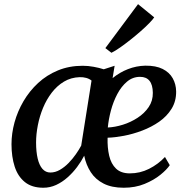

<svg xmlns="http://www.w3.org/2000/svg" viewBox="-20 -872 878 902"><path d="M518.5 -563 509 -505Q542 -532 581 -547.2Q620 -562.5 662.5 -563.5Q712.5 -564 744.2 -548Q776 -532 791.5 -504.2Q807 -476.5 807.5 -442.5Q808 -396.5 786 -361Q764 -325.5 727.8 -300.2Q691.5 -275 648 -258.5Q604.5 -242 562 -234Q519.5 -226 485.5 -225Q484 -178.5 493 -140.2Q502 -102 525.2 -79.8Q548.5 -57.5 590 -57.5Q638 -57.5 680.2 -78.8Q722.5 -100 755 -134.5L777.5 -96Q764 -75.5 733.5 -50.8Q703 -26 659.2 -8Q615.5 10 561 10Q505 10 466.8 -9.5Q428.5 -29 406.5 -63Q384.5 -97 375.5 -140.5Q362 -114 342 -87.2Q322 -60.5 297.2 -38.5Q272.5 -16.5 243.8 -3.2Q215 10 183.5 10Q130 10 97 -16.5Q64 -43 49 -89.2Q34 -135.5 34 -194.5Q34 -245 48.2 -297Q62.5 -349 90.5 -396.8Q118.5 -444.5 159 -482Q199.5 -519.5 252.2 -541.2Q305 -563 368.5 -563Q394 -563 420 -558.2Q446 -553.5 467.5 -546.5ZM361.5 -188 410 -493.5Q399.5 -502 385 -506Q370.5 -510 354 -509.5Q313 -508 280.5 -488.5Q248 -469 223.2 -436.8Q198.5 -404.5 182.2 -365.2Q166 -326 157.8 -283.8Q149.5 -241.5 149.5 -202.5Q149.5 -159 157 -127.2Q164.5 -95.5 179.5 -78.5Q194.5 -61.5 216.5 -61.5Q239.5 -61.5 261.2 -74Q283 -86.5 302 -106Q321 -125.5 336.2 -147.2Q351.5 -169 361.5 -188ZM638 -511Q603.5 -511 576.8 -488.5Q550 -466 531 -430Q512 -394 501 -352.5Q490 -311 486.5 -273Q520 -274.5 557 -286Q594 -297.5 626.2 -318.5Q658.5 -339.5 678.5 -369Q698.5 -398.5 698 -436Q697.5 -473.5 682.5 -492.2Q667.5 -511 638 -511ZM475 -646 628.5 -852.5 704.5 -790.5Q698 -780.5 681.2 -763.2Q664.5 -746 641.5 -725.8Q618.5 -705.5 593.2 -685.5Q568 -665.5 544.5 -649Q521 -632.5 503.5 -624Z"/></svg>

Font: Merriweather 28pt Medium
Style: Italic
Weight: 500
Italic angle: -7.8°
Version: Version 2.101